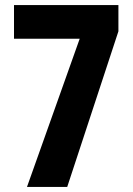

<svg xmlns="http://www.w3.org/2000/svg" viewBox="-20 -734 521 754"><path d="M86 0H244L445 -611V-714H35V-582H293Z"/></svg>

Font: Noto Sans Myanmar ExtraCondensed ExtraBold
Style: Regular
Weight: 800
Width: 2
Designer: Monotype Design Team
Foundry: Monotype Imaging Inc.
Version: Version 2.107